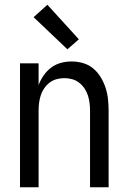

<svg xmlns="http://www.w3.org/2000/svg" viewBox="-20 -786 540 806"><path d="M64 0V-520H142V-429Q150 -450 163 -469Q176 -488 194.5 -502Q213 -516 235.5 -522Q258 -528 280 -528Q305 -528 329 -521Q353 -514 371.5 -498.5Q390 -483 403 -461.5Q416 -440 423.5 -416.5Q431 -393 433.5 -368.5Q436 -344 436 -320V0H358V-320Q358 -337 356 -353.5Q354 -370 349 -385.5Q344 -401 334.5 -415Q325 -429 312 -439Q299 -449 283 -453.5Q267 -458 250 -458Q233 -458 217 -453.5Q201 -449 188 -439Q175 -429 165.5 -415Q156 -401 151 -385.5Q146 -370 144 -353.5Q142 -337 142 -320V0ZM263 -579 121 -714 179 -766 311 -621Z"/></svg>

Font: Iosevka www.saffi
Style: Regular
Weight: 400
Monospace: yes
Designer: Belleve Invis
Foundry: Belleve Invis
Version: Version 22.0.2; ttfautohint (v1.8.3)